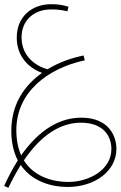

<svg xmlns="http://www.w3.org/2000/svg" viewBox="-39 -622 576 917"><path d="M1 275C20 235 40 199 60 166C114 245 207 271 283 271C417 271 517 193 517 89C517 29 482 -60 349 -60C223 -60 128 26 62 120C48 88 39 49 39 0C39 -183 190 -296 366 -334L360 -357C302 -345 241 -324 188 -291C134 -306 64 -351 64 -444C64 -523 121 -577 205 -577C235 -577 259 -574 283 -568L288 -590C262 -598 237 -602 205 -602C118 -602 41 -547 41 -442C41 -351 100 -296 162 -274C77 -214 15 -124 15 3C15 61 27 107 46 144C19 187 -3 230 -19 266ZM347 -36C459 -36 493 32 493 90C493 188 388 247 287 247C224 247 127 228 75 144C157 23 250 -36 347 -36Z"/></svg>

Font: Noto Sans Arabic UI SmCn Th
Style: Regular
Weight: 100
Width: 4
Designer: Monotype Design Team, Nadine Chahine and Nizar Qandah
Foundry: Monotype Imaging Inc.
Version: Version 2.010